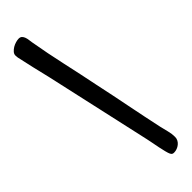

<svg xmlns="http://www.w3.org/2000/svg" viewBox="-253 -717 738 738"><g transform="rotate(-45 115.5 -348.0)"><path d="M219.7 -21.5Q219.7 -12.7 215.8 -5.4Q211.9 2 205.3 7.3Q198.7 12.7 190.7 15.6Q182.6 18.6 174.8 18.6Q168.9 18.6 166 16.8Q163.1 15.1 160.2 9.8Q157.2 3.9 153.8 -9.8Q150.4 -23.4 147.2 -38.8Q144 -54.2 141.4 -68.8Q138.7 -83.5 136.7 -91.8L40 -525.4Q31.7 -560.5 23.4 -595.2Q15.1 -629.9 7.8 -665Q7.8 -668 7.3 -670.9Q6.8 -673.8 6.8 -676.8Q6.8 -684.6 12.7 -691.4Q18.6 -698.2 27.1 -703.4Q35.6 -708.5 45.2 -711.2Q54.7 -713.9 61.5 -713.9Q70.3 -713.9 75.2 -709Q80.1 -704.1 82.5 -697Q85 -689.9 85.9 -682.1Q86.9 -674.3 87.9 -668Q100.6 -594.2 116.7 -522Q132.8 -449.7 147.5 -377Q163.1 -304.7 177.2 -232.9Q191.4 -161.1 207 -88.9Q210.9 -71.8 215.3 -55.2Q219.7 -38.6 219.7 -21.5Z"/></g></svg>

Font: Just Another Hand
Style: Regular
Weight: 400
Designer: Astigmatic (AOETI)
Foundry: Astigmatic (AOETI)
Version: Version 1.000